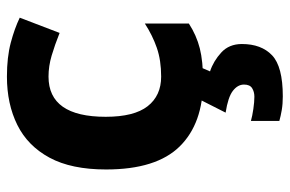

<svg xmlns="http://www.w3.org/2000/svg" viewBox="-161 -435 836 554"><g transform="rotate(-90 257.0 -158.0)"><path d="M300 10Q178 10 111.5 -57.5Q45 -125 45 -270Q45 -370 79 -433Q113 -496 173.5 -526Q234 -556 313 -556Q369 -556 410.5 -545Q452 -534 483 -519L439 -404Q404 -418 373.5 -427Q343 -436 313 -436Q197 -436 197 -271Q197 -189 227.5 -150Q258 -111 313 -111Q360 -111 396 -123.5Q432 -136 466 -158V-31Q432 -9 394.5 0.5Q357 10 300 10ZM407 122Q407 178 374.5 209Q342 240 256 240Q234 240 216.5 237Q199 234 185 230V148Q199 152 219.5 155Q240 158 255 158Q269 158 279.5 151.5Q290 145 290 128Q290 110 272 96Q254 82 209 75L247 0H341L328 30Q358 40 382.5 62.5Q407 85 407 122Z"/></g></svg>

Font: Noto Sans Ol Chiki
Style: Bold
Weight: 700
Designer: Monotype Design Team, Lewis McGuffie
Foundry: Monotype Imaging Inc.
Version: Version 2.003; ttfautohint (v1.8.4.7-5d5b)